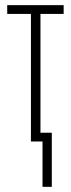

<svg xmlns="http://www.w3.org/2000/svg" viewBox="-20 -549 276 745"><path d="M227 -529H8V-495H100V0H145V176H181V-34H137V-495H227Z"/></svg>

Font: Noto Sans ExtraCondensed ExtraLight
Style: Regular
Weight: 200
Width: 2
Designer: Monotype Design Team
Foundry: Monotype Imaging Inc.
Version: Version 2.013